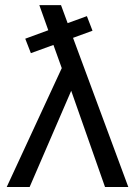

<svg xmlns="http://www.w3.org/2000/svg" viewBox="-20 -745 540 765"><path d="M80.6 -590.8 172.4 -624.5 136.7 -724.6H223.1L249.5 -652.8L326.2 -680.7L348.6 -622.6L271 -594.2L491.2 0H398.4L263.7 -383.3L98.1 0H6.8L226.1 -473.6L192.9 -565.9L103 -533.2Z"/></svg>

Font: Arimo Nerd Font
Style: Regular
Weight: 400
Designer: Steve Matteson
Foundry: Monotype Imaging Inc.
Version: Version 1.33;Nerd Fonts 3.2.1